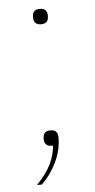

<svg xmlns="http://www.w3.org/2000/svg" viewBox="-50 -543 356 721"><g transform="rotate(-5 128.0 -182.0)"><path d="M60 147Q97 109 113.5 74.5Q130 40 133 5H128Q100 5 100 -23V-25Q100 -53 128 -53Q156 -53 156 -25V-23Q156 24 134 69.5Q112 115 78 147H60ZM128 -453Q100 -453 100 -481V-483Q100 -511 128 -511Q156 -511 156 -483V-481Q156 -453 128 -453Z"/></g></svg>

Font: IBM Plex Serif Thin
Style: Regular
Weight: 100
Designer: Mike Abbink, Paul van der Laan, Pieter van Rosmalen
Foundry: Bold Monday
Version: Version 3.001